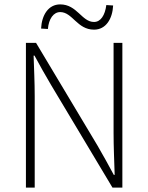

<svg xmlns="http://www.w3.org/2000/svg" viewBox="-20 -854 675 874"><path d="M98 0H138V-416C138 -479 135 -538 133 -601H137C160 -558 186 -512 212 -468L492 0H537V-659H497V-249C497 -186 500 -123 502 -58H498C475 -102 449 -147 424 -191L144 -659H98ZM408 -719C462 -719 492 -768 495 -829L464 -831C458 -784 438 -754 408 -754C352 -754 331 -834 254 -834C200 -834 170 -785 167 -724L198 -722C202 -769 224 -799 254 -799C310 -799 331 -719 408 -719Z"/></svg>

Font: Source Sans Pro Light
Style: Regular
Weight: 300
Designer: Paul D. Hunt
Foundry: Adobe Systems Incorporated
Version: Version 3.006;hotconv 1.0.111;makeotfexe 2.5.65597